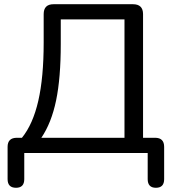

<svg xmlns="http://www.w3.org/2000/svg" viewBox="-20 -725 820 910"><path d="M176 -72H570V-633H268V-516Q268 -356 246 -249.5Q224 -143 176 -72ZM56 165Q16 165 16 124V-29Q16 -72 60 -72H84Q136 -136 161.5 -247Q187 -358 187 -523V-658Q187 -705 234 -705H610Q658 -705 658 -658V-72H715Q758 -72 758 -29V124Q758 165 719 165Q680 165 680 124V0H95V124Q95 165 56 165Z"/></svg>

Font: Chiron GoRound TC N
Style: Regular
Weight: 350
Designer: Ryoko NISHIZUKA 西塚涼子 (kana, bopomofo & ideographs); Paul D. Hunt (Latin, Greek & Cyrillic); Sandoll Communications 산돌커뮤니
Foundry: Adobe
Version: Version 1.000;hotconv 1.1.1;makeotfexe 2.6.0